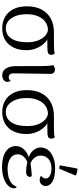

<svg xmlns="http://www.w3.org/2000/svg" viewBox="548 -1334 801 1938"><g transform="rotate(90 949.0 -365.5)"><path d="M266 13Q200 13 150 -16Q100 -45 72 -101Q44 -157 44 -237Q44 -319 74.5 -380Q105 -441 164 -475Q223 -509 310 -509H433Q470 -509 489.5 -511Q509 -513 519 -518Q524 -513 529 -504Q534 -495 534 -484Q534 -458 517.5 -450.5Q501 -443 464 -443L344 -442L290 -449Q238 -449 200.5 -421.5Q163 -394 143.5 -346Q124 -298 124 -235Q124 -169 142.5 -121.5Q161 -74 192.5 -48.5Q224 -23 265 -23Q332 -23 369.5 -79.5Q407 -136 407 -237Q408 -294 392 -340Q376 -386 347 -415.5Q318 -445 276 -450L337 -457Q381 -449 415 -414Q449 -379 468.5 -330.5Q488 -282 487 -229Q487 -157 461 -102.5Q435 -48 385.5 -17.5Q336 13 266 13Z M742 13Q693 13 670.5 -25.5Q648 -64 648 -125L647 -402Q647 -438 644.5 -462Q642 -486 638 -502Q650 -511 660.5 -515Q671 -519 684 -519Q702 -519 715 -506.5Q728 -494 726 -464L721 -118Q719 -84 728.5 -68.5Q738 -53 760 -53Q772 -53 781 -58Q790 -63 797 -72Q802 -66 804.5 -56.5Q807 -47 807 -39Q807 -15 787 -1Q767 13 742 13Z M1112 13Q1046 13 996 -16Q946 -45 918 -101Q890 -157 890 -237Q890 -319 920.5 -380Q951 -441 1010 -475Q1069 -509 1156 -509H1279Q1316 -509 1335.5 -511Q1355 -513 1365 -518Q1370 -513 1375 -504Q1380 -495 1380 -484Q1380 -458 1363.5 -450.5Q1347 -443 1310 -443L1190 -442L1136 -449Q1084 -449 1046.5 -421.5Q1009 -394 989.5 -346Q970 -298 970 -235Q970 -169 988.5 -121.5Q1007 -74 1038.5 -48.5Q1070 -23 1111 -23Q1178 -23 1215.5 -79.5Q1253 -136 1253 -237Q1254 -294 1238 -340Q1222 -386 1193 -415.5Q1164 -445 1122 -450L1183 -457Q1227 -449 1261 -414Q1295 -379 1314.5 -330.5Q1334 -282 1333 -229Q1333 -157 1307 -102.5Q1281 -48 1231.5 -17.5Q1182 13 1112 13Z M1666 15Q1568 15 1511.5 -22.5Q1455 -60 1455 -124Q1455 -172 1489.5 -208Q1524 -244 1586 -261L1592 -249Q1537 -259 1503 -295Q1469 -331 1469 -373Q1469 -418 1495.5 -450.5Q1522 -483 1569 -502Q1616 -521 1679 -521Q1767 -521 1812.5 -494.5Q1858 -468 1858 -426Q1858 -399 1840.5 -382Q1823 -365 1797 -365Q1785 -365 1773 -369Q1761 -373 1754 -379Q1770 -390 1776 -402Q1782 -414 1782 -427Q1782 -452 1754.5 -468Q1727 -484 1680 -484Q1620 -484 1585.5 -454Q1551 -424 1551 -375Q1551 -337 1577 -308Q1603 -279 1642 -269V-247Q1596 -238 1567 -209Q1538 -180 1538 -143Q1538 -95 1580 -68Q1622 -41 1686 -41Q1726 -41 1762 -49.5Q1798 -58 1825.5 -78.5Q1853 -99 1866 -134Q1874 -130 1877.5 -123Q1881 -116 1881 -108Q1881 -72 1852.5 -44.5Q1824 -17 1775.5 -1Q1727 15 1666 15ZM1718 -228Q1687 -228 1661 -232Q1635 -236 1614 -241L1623 -272Q1657 -276 1690 -280Q1723 -284 1757 -285Q1766 -276 1766 -266Q1766 -251 1754 -239.5Q1742 -228 1718 -228ZM1684 -563Q1676 -563 1665 -564.5Q1654 -566 1649 -570L1682 -746Q1700 -747 1720.5 -741.5Q1741 -736 1752 -727Z"/></g></svg>

Font: Arima Thin
Style: Regular
Weight: 400
Version: Version 1.100